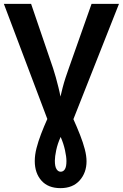

<svg xmlns="http://www.w3.org/2000/svg" viewBox="-20 -734 636 994"><path d="M293 240Q229 240 194.5 201Q160 162 160 100Q160 68 169 33Q178 -2 192.5 -40Q207 -78 225 -118L0 -714H141L255 -380Q262 -359 269 -333.5Q276 -308 282.5 -282Q289 -256 293 -234Q298 -256 304.5 -281Q311 -306 319.5 -332Q328 -358 336 -380L454 -714H596L360 -117Q379 -75 394.5 -35.5Q410 4 419 38.5Q428 73 428 101Q428 160 392.5 200Q357 240 293 240ZM294 155Q308 155 316 142Q324 129 324 100Q324 78 316.5 43.5Q309 9 294 -25Q278 10 271 43.5Q264 77 264 98Q264 128 272.5 141.5Q281 155 294 155Z"/></svg>

Font: Noto Sans Display SemiBold
Style: Regular
Weight: 600
Designer: Monotype Design Team
Foundry: Monotype Imaging Inc.
Version: Version 2.003